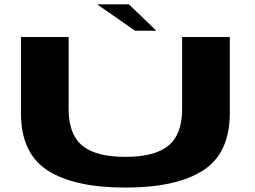

<svg xmlns="http://www.w3.org/2000/svg" viewBox="-20 -842 1151 866"><path d="M545.5 4Q314.5 4 194.5 -73.5Q74.5 -151 74.5 -332.5V-675H289.5V-350.5Q289.5 -236.5 350.8 -185.5Q412 -134.5 545.2 -134.5Q678.5 -134.5 740 -185.2Q801.5 -236 801.5 -350.5V-675H1016.5V-332.5Q1016.5 -151 896.2 -73.5Q776 4 545.5 4ZM589 -703.5 418 -822.5H561.5L685 -703.5Z"/></svg>

Font: Anybody UltraExpanded Regular
Style: Bold
Weight: 700
Width: 9
Designer: Tyler Finck
Foundry: Etcetera Type Company
Version: Version 1.010; ttfautohint (v1.8.3) -l 8 -r 50 -G 200 -x 14 